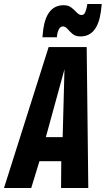

<svg xmlns="http://www.w3.org/2000/svg" viewBox="-57 -939 528 959"><path d="M-37 0 186 -704H376L384 0H248L249 -134H140L99 0ZM172 -254H256L265 -593ZM155 -753Q157 -774 159 -792Q176 -913 261 -913Q285 -913 300.5 -900.5Q316 -888 327 -876Q338 -864 351 -864Q364 -864 370 -881Q376 -898 378 -911Q379 -915 379 -919H451Q450 -909 449 -899.5Q448 -890 447 -882Q430 -757 345 -757Q320 -757 305.5 -769.5Q291 -782 280 -794.5Q269 -807 257 -807Q244 -807 236.5 -791.5Q229 -776 228 -760Q228 -759 227.5 -756.5Q227 -754 227 -753Z"/></svg>

Font: Georama Condensed
Style: Bold Italic
Weight: 700
Width: 3
Italic angle: -9°
Designer: Jean-Baptiste Levee
Foundry: Production Type
Version: Version 1.000